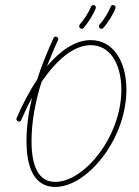

<svg xmlns="http://www.w3.org/2000/svg" viewBox="-20 -730 551 761"><path d="M199 11C326 11 481 -179 481 -374C481 -488 428 -571 340 -571C278 -571 218 -529 166 -467C180 -502 194 -537 210 -571C211 -572 211 -574 211 -575C211 -580 206 -585 201 -585C197 -585 193 -582 192 -579C168 -526 145 -471 127 -414C96 -368 68 -314 46 -262C45 -261 45 -260 45 -258C45 -252 50 -248 55 -248C59 -248 63 -251 64 -254C77 -284 91 -314 107 -343C93 -285 85 -227 85 -171C85 -66 116 11 199 11ZM199 -9C132 -9 105 -72 105 -171C105 -248 120 -328 145 -406C202 -489 270 -551 340 -551C414 -551 461 -480 461 -374C461 -189 314 -9 199 -9ZM304 -616C307 -616 310 -617 312 -619V-620C327 -637 350 -672 359 -696C360 -697 360 -699 360 -700C360 -706 356 -710 350 -710C346 -710 342 -707 341 -704C332 -681 311 -649 296 -633C295 -631 294 -628 294 -626C294 -620 298 -616 304 -616ZM382 -616C385 -616 388 -617 389 -619C406 -637 428 -672 437 -696C438 -697 438 -699 438 -700C438 -706 434 -710 428 -710C424 -710 420 -707 419 -704C410 -681 390 -649 375 -633C373 -631 372 -629 372 -626C372 -620 376 -616 382 -616Z"/></svg>

Font: Mistral SingleLine Outline
Style: Regular
Weight: 300
Designer: François Chastanet, Élisa Garzelli, Anais Alves, Morgane Autin
Foundry: institut supérieur des arts et du design Toulouse / isdaT
Version: Version 1.000;Glyphs 3.3 (3337)